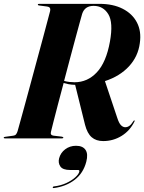

<svg xmlns="http://www.w3.org/2000/svg" viewBox="-36 -720 750 999"><path d="M664 -88.5Q640.5 -40 596.8 -13Q553 14 501 14Q464 14 441 -6Q418 -26 406.5 -70.5L355 -278.5Q336 -279 321.2 -281.8Q306.5 -284.5 295 -288Q279 -228 265 -174.8Q251 -121.5 241.5 -83.8Q232 -46 229 -33.5Q224.5 -16.5 243 -14L285.5 -9Q293.5 -7.5 293.5 -4Q293.5 0 286.5 0H-10.5Q-16.5 0 -16.5 -3.5Q-16.5 -7.5 -10 -8L33 -14Q42.5 -15 47.5 -21.2Q52.5 -27.5 55.5 -37.5Q59 -49.5 69.2 -86.8Q79.5 -124 94 -177Q108.5 -230 125 -291.2Q141.5 -352.5 158 -413.5Q174.5 -474.5 188.8 -527.2Q203 -580 212.5 -616.2Q222 -652.5 225 -663.5Q229 -683.5 209.5 -686L167.5 -691.5Q161 -692 161 -696Q161 -700 167 -700H481.5Q552 -700 602.2 -674.5Q652.5 -649 676.5 -603Q700.5 -557 691.5 -495.5Q682.5 -426 634.8 -374.5Q587 -323 510 -298L574 -107Q583 -79 593.5 -68.5Q604 -58 616 -58Q627 -58 637 -65Q647 -72 658 -89.5Q661 -94.5 663.5 -93.5Q666 -92.5 664 -88.5ZM391.5 -648Q388 -636 378.5 -601.5Q369 -567 355.8 -518Q342.5 -469 327.5 -412.5Q312.5 -356 297.5 -299Q312 -295 325.8 -293.5Q339.5 -292 352 -292Q419.5 -292 468 -343.8Q516.5 -395.5 536 -503.5Q554 -603 527.5 -646.2Q501 -689.5 451 -689.5Q405 -689.5 391.5 -648ZM329.5 164.5Q290.5 164.5 278 146Q265.5 127.5 271.5 104Q279 75 303.2 56.8Q327.5 38.5 359.5 38.5Q394.5 38.5 409 59.8Q423.5 81 413 121.5Q397.5 181 352.8 215.5Q308 250 244.5 258.5Q238 259.5 238.5 255Q239 250.5 244 250Q279.5 246 308.2 232.8Q337 219.5 355.2 203Q373.5 186.5 376.5 173.5Q379 164.5 370 164.5Z"/></svg>

Font: Fraunces 144pt S000
Style: Bold Italic
Weight: 700
Italic angle: -16°
Version: Version 1.000; ttfautohint (v1.8.3)